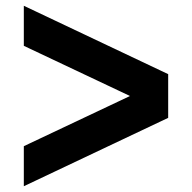

<svg xmlns="http://www.w3.org/2000/svg" viewBox="-20 -645 665 665"><path d="M430.2 -312.5 62.5 -486.3V-625L562.5 -388.2V-236.8L62.5 0V-138.7Z"/></svg>

Font: Oldtimer
Style: Regular
Weight: 400
Designer: GGBotNet
Foundry: GGBotNet
Version: 1.00